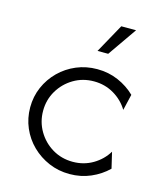

<svg xmlns="http://www.w3.org/2000/svg" viewBox="-96 -670 623 748"><g transform="rotate(15 215.5 -296.0)"><path d="M254.2 8.3Q209.7 8.3 170.8 -8.3Q131.9 -25 102.4 -53.8Q72.9 -82.6 56.2 -121.2Q39.6 -159.7 39.6 -203.5Q39.6 -247.2 56.2 -285.4Q72.9 -323.6 102.4 -352.8Q131.9 -381.9 170.8 -398.3Q209.7 -414.6 254.2 -414.6Q300 -414.6 339.2 -397.6Q378.5 -380.6 407.6 -352.1L392.4 -287.5Q371.5 -322.2 335.1 -343.8Q298.6 -365.3 254.2 -365.3Q209 -365.3 172.2 -343.4Q135.4 -321.5 113.5 -284.7Q91.7 -247.9 91.7 -203.5Q91.7 -159 113.5 -121.9Q135.4 -84.7 172.2 -62.8Q209 -41 254.2 -41Q298.6 -41 335.1 -62.5Q371.5 -84 392.4 -118.8L407.6 -54.2Q378.5 -25.7 339.2 -8.7Q300 8.3 254.2 8.3ZM236.1 -483.3 300.7 -600H360.4L279.2 -483.3Z"/></g></svg>

Font: Afacad Flux Light
Style: Regular
Weight: 300
Designer: Kristian Moeller
Foundry: Dicotype
Version: Version 1.100